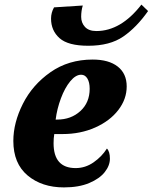

<svg xmlns="http://www.w3.org/2000/svg" viewBox="-20 -805 664 835"><path d="M38 -192Q38 -271 79.5 -353.5Q121 -436 199.5 -491Q278 -546 383 -546Q453 -546 492 -515.5Q531 -485 531 -429Q531 -374 494.5 -326.5Q458 -279 394 -250.5Q330 -222 252 -222H216Q213 -204 213 -182Q213 -74 309 -74Q351 -74 387 -99Q423 -124 445 -159Q458 -146 458 -115Q458 -85 435.5 -56.5Q413 -28 368 -9Q323 10 258 10Q162 10 100 -42Q38 -94 38 -192ZM229 -285Q289 -285 329.5 -322Q370 -359 370 -419Q370 -447 360 -463.5Q350 -480 333 -480Q309 -480 285.5 -451.5Q262 -423 245 -377.5Q228 -332 222 -285ZM202 -724Q202 -750 215 -773L340 -781Q333 -758 333 -732Q333 -706 349.5 -688Q366 -670 399 -670Q506 -670 595 -785L624 -757Q574 -686 516 -646Q458 -606 364 -606Q276 -606 239 -639Q202 -672 202 -724Z"/></svg>

Font: Noto Serif NarrowBlack
Style: Italic
Weight: 900
Width: 4
Italic angle: -12°
Designer: Monotype Design Team
Foundry: Monotype Imaging Inc.
Version: Version 1.001